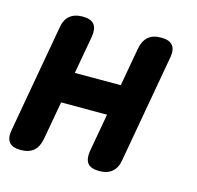

<svg xmlns="http://www.w3.org/2000/svg" viewBox="-88 -652 776 755"><g transform="rotate(15 300.0 -275.0)"><path d="M58 10Q25 10 11.5 -6.5Q-2 -23 4 -56L82 -494Q87 -527 106.5 -543.5Q126 -560 159 -560Q193 -560 206 -543.5Q219 -527 214 -494L186 -338H373L401 -494Q407 -527 426 -543.5Q445 -560 479 -560Q512 -560 525.5 -543.5Q539 -527 533 -494L455 -56Q450 -23 430.5 -6.5Q411 10 378 10Q344 10 331 -6.5Q318 -23 323 -56L351 -212H164L136 -56Q130 -23 111 -6.5Q92 10 58 10Z"/></g></svg>

Font: Maple Mono
Style: Bold Italic
Weight: 700
Italic angle: -10°
Monospace: yes
Designer: subframe7536
Version: Version 7.000